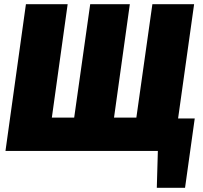

<svg xmlns="http://www.w3.org/2000/svg" viewBox="-20 -716 962 911"><path d="M825 -154H904L858 175H724L729 0H6L103 -696H301L226 -158H332L408 -696H596L521 -158H627L703 -696H901Z"/></svg>

Font: Fira Sans Black
Style: Italic
Weight: 900
Italic angle: -8°
Designer: Carrois Corporate & Edenspiekermann AG
Foundry: Carrois Corporate GbR & Edenspiekermann AG
Version: Version 4.203